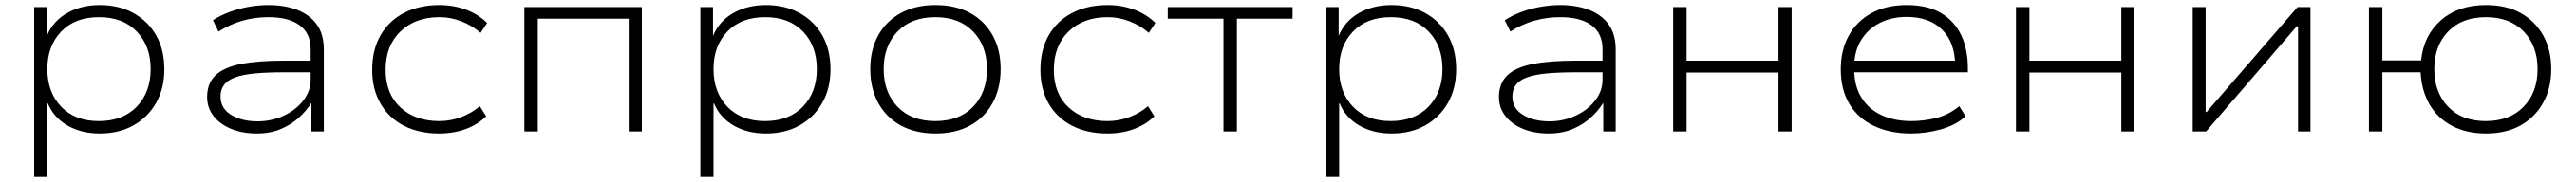

<svg xmlns="http://www.w3.org/2000/svg" viewBox="-20 -520 10174 720"><path d="M115 180V-492H165V-380H166Q190 -437 245.5 -468.5Q301 -500 374 -500Q450 -500 507.5 -468Q565 -436 597 -379.5Q629 -323 629 -246Q629 -170 596.5 -113Q564 -56 507 -24Q450 8 374 8Q301 8 246.5 -23.5Q192 -55 169 -111H167V180ZM370 -41Q465 -41 520 -98Q575 -155 575 -247Q575 -338 520.5 -395Q466 -452 371 -452Q276 -452 221.5 -395Q167 -338 167 -247Q167 -155 221.5 -98Q276 -41 370 -41Z M994 8Q937 8 892.5 -10.5Q848 -29 823 -61.5Q798 -94 798 -136Q798 -191 831.5 -222.5Q865 -254 932.5 -267Q1000 -280 1101 -280H1220V-234H1104Q1035 -234 987 -229.5Q939 -225 909 -214Q879 -203 865 -184.5Q851 -166 851 -138Q851 -91 893 -65.5Q935 -40 997 -40Q1053 -40 1101 -62.5Q1149 -85 1178 -122.5Q1207 -160 1207 -204V-325Q1207 -388 1163.5 -420Q1120 -452 1040 -452Q987 -452 937.5 -438Q888 -424 843 -395L821 -440Q850 -459 886.5 -472.5Q923 -486 962.5 -493Q1002 -500 1040 -500Q1104 -500 1153.5 -481Q1203 -462 1231 -423.5Q1259 -385 1259 -324V0H1210V-111L1209 -112Q1192 -84 1162 -56Q1132 -28 1090 -10Q1048 8 994 8Z M1714 8Q1635 8 1575.5 -22.5Q1516 -53 1483 -110Q1450 -167 1450 -244Q1450 -323 1483 -380.5Q1516 -438 1576 -469Q1636 -500 1715 -500Q1772 -500 1821 -481.5Q1870 -463 1904 -429L1878 -390Q1845 -419 1802.5 -435.5Q1760 -452 1716 -452Q1620 -452 1561.5 -395.5Q1503 -339 1503 -244Q1503 -149 1561.5 -95Q1620 -41 1715 -41Q1760 -41 1802 -57Q1844 -73 1875 -100L1900 -60Q1868 -28 1820.5 -10Q1773 8 1714 8Z M2051 0V-492H2515V0H2463V-446H2104V0Z M2746 180V-492H2796V-380H2797Q2821 -437 2876.5 -468.5Q2932 -500 3005 -500Q3081 -500 3138.5 -468Q3196 -436 3228 -379.5Q3260 -323 3260 -246Q3260 -170 3227.5 -113Q3195 -56 3138 -24Q3081 8 3005 8Q2932 8 2877.5 -23.5Q2823 -55 2800 -111H2798V180ZM3001 -41Q3096 -41 3151 -98Q3206 -155 3206 -247Q3206 -338 3151.5 -395Q3097 -452 3002 -452Q2907 -452 2852.5 -395Q2798 -338 2798 -247Q2798 -155 2852.5 -98Q2907 -41 3001 -41Z M3675 8Q3596 8 3538 -23.5Q3480 -55 3448.5 -113Q3417 -171 3417 -247Q3417 -323 3448.5 -380Q3480 -437 3538 -468.5Q3596 -500 3674 -500Q3754 -500 3811.5 -468.5Q3869 -437 3900.5 -380Q3932 -323 3932 -247Q3932 -171 3900.5 -113Q3869 -55 3811.5 -23.5Q3754 8 3675 8ZM3674 -41Q3769 -41 3823.5 -98Q3878 -155 3878 -247Q3878 -338 3823.5 -395Q3769 -452 3674 -452Q3579 -452 3524.5 -395Q3470 -338 3470 -247Q3470 -155 3524.5 -98Q3579 -41 3674 -41Z M4353 8Q4274 8 4214.5 -22.5Q4155 -53 4122 -110Q4089 -167 4089 -244Q4089 -323 4122 -380.5Q4155 -438 4215 -469Q4275 -500 4354 -500Q4411 -500 4460 -481.5Q4509 -463 4543 -429L4517 -390Q4484 -419 4441.5 -435.5Q4399 -452 4355 -452Q4259 -452 4200.5 -395.5Q4142 -339 4142 -244Q4142 -149 4200.5 -95Q4259 -41 4354 -41Q4399 -41 4441 -57Q4483 -73 4514 -100L4539 -60Q4507 -28 4459.5 -10Q4412 8 4353 8Z M4812 0V-446H4592V-492H5085V-446H4865V0Z M5217 180V-492H5267V-380H5268Q5292 -437 5347.5 -468.5Q5403 -500 5476 -500Q5552 -500 5609.5 -468Q5667 -436 5699 -379.5Q5731 -323 5731 -246Q5731 -170 5698.5 -113Q5666 -56 5609 -24Q5552 8 5476 8Q5403 8 5348.5 -23.5Q5294 -55 5271 -111H5269V180ZM5472 -41Q5567 -41 5622 -98Q5677 -155 5677 -247Q5677 -338 5622.5 -395Q5568 -452 5473 -452Q5378 -452 5323.5 -395Q5269 -338 5269 -247Q5269 -155 5323.5 -98Q5378 -41 5472 -41Z M6096 8Q6039 8 5994.5 -10.5Q5950 -29 5925 -61.5Q5900 -94 5900 -136Q5900 -191 5933.5 -222.5Q5967 -254 6034.5 -267Q6102 -280 6203 -280H6322V-234H6206Q6137 -234 6089 -229.5Q6041 -225 6011 -214Q5981 -203 5967 -184.5Q5953 -166 5953 -138Q5953 -91 5995 -65.5Q6037 -40 6099 -40Q6155 -40 6203 -62.5Q6251 -85 6280 -122.5Q6309 -160 6309 -204V-325Q6309 -388 6265.5 -420Q6222 -452 6142 -452Q6089 -452 6039.5 -438Q5990 -424 5945 -395L5923 -440Q5952 -459 5988.5 -472.5Q6025 -486 6064.5 -493Q6104 -500 6142 -500Q6206 -500 6255.5 -481Q6305 -462 6333 -423.5Q6361 -385 6361 -324V0H6312V-111L6311 -112Q6294 -84 6264 -56Q6234 -28 6192 -10Q6150 8 6096 8Z M6588 0V-492H6641V-280H7004V-492H7056V0H7004V-233H6641V0Z M7527 8Q7445 8 7382 -21.5Q7319 -51 7284.5 -108Q7250 -165 7250 -246Q7250 -321 7281 -378Q7312 -435 7370.5 -467.5Q7429 -500 7511 -500Q7592 -500 7645.5 -468.5Q7699 -437 7725.5 -381Q7752 -325 7752 -250V-234H7283V-280H7728L7702 -257Q7702 -350 7651.5 -401.5Q7601 -453 7510 -453Q7451 -453 7404.5 -429.5Q7358 -406 7330.5 -361.5Q7303 -317 7303 -255V-247Q7303 -181 7331 -135Q7359 -89 7410 -65Q7461 -41 7528 -41Q7579 -41 7628 -53.5Q7677 -66 7718 -100L7743 -60Q7705 -25 7646 -8.5Q7587 8 7527 8Z M7942 0V-492H7995V-280H8358V-492H8410V0H8358V-233H7995V0Z M8640 0V-492H8691V-77H8695L9054 -492H9105V0H9056V-416H9051L8693 0Z M9798 8Q9722 8 9664.5 -22Q9607 -52 9575.5 -106.5Q9544 -161 9540 -234H9389V0H9336V-492H9389V-281H9542Q9552 -380 9620.5 -440Q9689 -500 9798 -500Q9878 -500 9935 -468.5Q9992 -437 10024 -380Q10056 -323 10056 -247Q10056 -171 10024 -113.5Q9992 -56 9935 -24Q9878 8 9798 8ZM9797 -41Q9892 -41 9947 -98Q10002 -155 10002 -247Q10002 -338 9947.5 -395Q9893 -452 9798 -452Q9703 -452 9648.5 -395Q9594 -338 9594 -247Q9594 -155 9648.5 -98Q9703 -41 9797 -41Z"/></svg>

Font: Nunito Sans 7pt SemiExpanded ExtraLight
Style: Regular
Weight: 250
Width: 6
Designer: Vernon Adams
Foundry: Vernon Adams
Version: Version 3.101;gftools[0.9.27]